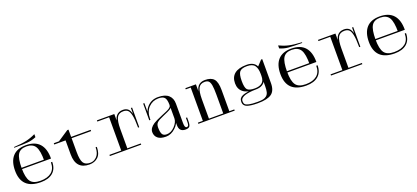

<svg xmlns="http://www.w3.org/2000/svg" viewBox="67 -2346 8237 3794"><g transform="rotate(-20 4185.0 -448.5)"><path d="M813 -282Q813 -145 730 -77Q647 -9 496 -9Q346 -9 288 -90Q230 -171 230 -367Q230 -573 281.5 -658Q333 -743 462 -743Q596 -743 649 -654.5Q702 -566 700 -351H840Q842 -556 747 -663Q652 -770 461 -770Q277 -770 183.5 -667Q90 -564 90 -368Q90 20 496 20Q660 20 750 -58Q840 -136 840 -282ZM726 -378H206L208 -351H726ZM695 -917Q596 -869 497.5 -846.5Q399 -824 230 -815V-800Q429 -800 520 -808.5Q611 -817 695 -854Z M1233 -296V-590H995V-617H1104L1335 -770H1360V-296Q1360 -135 1399.5 -71Q1439 -7 1544 -7Q1623 -7 1683.5 -70.5Q1744 -134 1744 -259H1770Q1770 -115 1699 -47.5Q1628 20 1518 20Q1233 20 1233 -296ZM1310 -617H1770V-590H1310Z M2690 -367 2665 -366Q2665 -515 2646.5 -598Q2628 -681 2594 -711Q2560 -741 2500 -741Q2402 -741 2364 -669.5Q2326 -598 2326 -431L2300 -502Q2309 -648 2359.5 -709Q2410 -770 2500 -770Q2568 -770 2608 -735Q2648 -700 2669 -611Q2690 -522 2690 -367ZM2326 0H2198V-750H2316V-585L2326 -565ZM2250 0H1950V-25H2250ZM1950 -725V-750H2250V-725ZM2609 -25V0H2303V-25ZM2690 -750V-337H2665V-750Z M3531 -119V-527Q3531 -641 3459 -705.5Q3387 -770 3240 -770Q3101 -770 3012 -674Q2923 -578 2923 -419H2948Q2948 -571 3032.5 -657Q3117 -743 3238 -743Q3334 -743 3368.5 -699.5Q3403 -656 3403 -547V-121Q3403 20 3536 20Q3601 20 3623 -9Q3645 -38 3645 -119V-195H3620V-121Q3620 -62 3610 -40Q3600 -18 3571 -18Q3531 -18 3531 -119ZM3403 -545Q3403 -532 3398 -520Q3393 -508 3380.5 -497Q3368 -486 3357.5 -478Q3347 -470 3324 -459.5Q3301 -449 3288 -443Q3275 -437 3245 -425Q3215 -413 3202 -407Q3054 -345 3002 -311Q2898 -243 2898 -156Q2898 -77 2954.5 -28.5Q3011 20 3126 20Q3236 20 3328.5 -67.5Q3421 -155 3421 -249L3403 -356V-266Q3403 -183 3325 -101Q3247 -19 3156 -19Q3086 -19 3062 -64Q3038 -109 3038 -202Q3038 -272 3075 -306Q3112 -340 3212 -382Q3340 -437 3368 -455Q3410 -482 3421 -516V-545ZM2948 -750H2923V-397H2948Z M4471 -467V0H4343V-426Q4343 -554 4331 -619.5Q4319 -685 4291.5 -711Q4264 -737 4210 -737Q4117 -737 4079.5 -666Q4042 -595 4042 -431L4018 -503Q4027 -649 4079 -709.5Q4131 -770 4226 -770Q4356 -770 4413.5 -704Q4471 -638 4471 -467ZM4042 0H3914V-750H4032V-585L4042 -565ZM3966 0H3810V-25H3966ZM3810 -725V-750H3966V-725ZM4205 -25V0H4019V-25ZM4403 0H4105V-25H4403ZM4575 -25V0H4440V-25Z M5101 -743Q5218 -743 5262 -682Q5306 -621 5306 -508V-463Q5306 -360 5251 -318Q5196 -276 5100 -276Q4981 -276 4943 -319.5Q4905 -363 4905 -501Q4905 -643 4945.5 -693Q4986 -743 5101 -743ZM5057 20Q5256 20 5345 -43Q5434 -106 5434 -266V-770H5410L5309 -661Q5258 -770 5102 -770Q4934 -770 4849.5 -702Q4765 -634 4765 -504Q4765 -380 4849.5 -314.5Q4934 -249 5102 -249Q5195 -249 5245 -280Q5295 -311 5306 -343V-251Q5306 -172 5294 -125Q5282 -78 5250.5 -51.5Q5219 -25 5175 -16Q5131 -7 5057 -7Q4942 -7 4881 -20.5Q4820 -34 4801.5 -57Q4783 -80 4783 -122Q4783 -157 4811 -183Q4839 -209 4887 -222.5Q4935 -236 4988.5 -242.5Q5042 -249 5102 -249L5085 -272Q4920 -266 4838 -234Q4756 -202 4756 -122Q4756 -94 4762 -74Q4768 -54 4787 -35Q4806 -16 4838.5 -5Q4871 6 4925.5 13Q4980 20 5057 20Z M6393 -282Q6393 -145 6310 -77Q6227 -9 6076 -9Q5926 -9 5868 -90Q5810 -171 5810 -367Q5810 -573 5861.5 -658Q5913 -743 6042 -743Q6176 -743 6229 -654.5Q6282 -566 6280 -351H6420Q6422 -556 6327 -663Q6232 -770 6041 -770Q5857 -770 5763.5 -667Q5670 -564 5670 -368Q5670 20 6076 20Q6240 20 6330 -58Q6420 -136 6420 -282ZM6306 -378H5786L5788 -351H6306ZM5821 -917V-854Q5905 -817 5996 -808.5Q6087 -800 6286 -800V-815Q6117 -824 6018.5 -846.5Q5920 -869 5821 -917Z M7340 -367 7315 -366Q7315 -515 7296.5 -598Q7278 -681 7244 -711Q7210 -741 7150 -741Q7052 -741 7014 -669.5Q6976 -598 6976 -431L6950 -502Q6959 -648 7009.5 -709Q7060 -770 7150 -770Q7218 -770 7258 -735Q7298 -700 7319 -611Q7340 -522 7340 -367ZM6976 0H6848V-750H6966V-585L6976 -565ZM6900 0H6600V-25H6900ZM6600 -725V-750H6900V-725ZM7259 -25V0H6953V-25ZM7340 -750V-337H7315V-750Z M8253 -282Q8253 -145 8170 -77Q8087 -9 7936 -9Q7786 -9 7728 -90Q7670 -171 7670 -367Q7670 -573 7721.5 -658Q7773 -743 7902 -743Q8036 -743 8089 -654.5Q8142 -566 8140 -351H8280Q8282 -556 8187 -663Q8092 -770 7901 -770Q7717 -770 7623.5 -667Q7530 -564 7530 -368Q7530 20 7936 20Q8100 20 8190 -58Q8280 -136 8280 -282ZM8166 -378H7646L7648 -351H8166Z"/></g></svg>

Font: Solide Mirage
Style: Mono
Weight: 400
Width: 6
Designer: Jérémy Landes
Foundry: Velvetyne Type Foundry
Version: Version 1.1